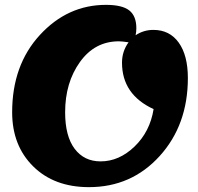

<svg xmlns="http://www.w3.org/2000/svg" viewBox="-20 -745 813 790"><path d="M346 25Q203 25 116.5 -60.5Q30 -146 30 -283Q30 -477 144 -601Q258 -725 416 -725Q483 -725 512 -702Q541 -679 541 -629Q541 -614 538 -600Q571 -622 611 -622Q678 -622 715.5 -569.5Q753 -517 753 -424Q753 -231 637 -103Q521 25 346 25ZM248 -283Q248 -185 287 -133Q326 -81 394 -81Q470 -81 533.5 -142Q597 -203 612 -296Q482 -356 482 -487Q482 -534 509 -571Q481 -575 469 -575Q370 -575 309 -490Q248 -405 248 -283Z"/></svg>

Font: Lemonada
Style: Bold
Weight: 700
Designer: Mohamed Gaber (Arabic), Eduardo Tunni (Latin)
Foundry: Kief Type Foundry
Version: Version 4.004